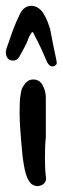

<svg xmlns="http://www.w3.org/2000/svg" viewBox="-30 -687 217 662"><path d="M128 -79Q132 -58 114 -49Q96 -40 78 -53Q71 -60 66.5 -69Q62 -78 59 -88Q55 -102 52.5 -117Q50 -132 48 -146Q43 -196 39.5 -246.5Q36 -297 39 -347Q41 -358 42.5 -369.5Q44 -381 51 -391Q57 -401 65 -407Q73 -413 86 -413Q109 -412 119 -389Q128 -371 128 -350V-212Q125 -188 125 -146Q125 -130 125.5 -113Q126 -96 128 -79ZM81 -577Q72 -566 67.5 -553Q63 -540 56 -527Q52 -520 48 -512Q44 -504 39 -496Q29 -474 8 -479Q-10 -484 -10 -509Q-8 -521 -4 -530Q5 -557 15 -584Q25 -611 38 -637Q43 -649 52.5 -657.5Q62 -666 77 -667Q91 -667 102 -659.5Q113 -652 120 -640Q128 -627 133.5 -613.5Q139 -600 143 -586Q148 -560 153 -534Q158 -508 164 -482Q164 -480 164.5 -478.5Q165 -477 165 -475Q168 -465 159 -460Q151 -456 143 -460Q137 -465 134 -470Q131 -475 129 -481Q120 -502 110.5 -522.5Q101 -543 90 -563Q88 -567 86.5 -571Q85 -575 81 -577Z"/></svg>

Font: Delicious Handrawn
Style: Regular
Weight: 400
Designer: Agung Rohmat
Foundry: Agung Rohmat
Version: Version 1.002; ttfautohint (v1.8.4.7-5d5b);gftools[0.9.27]